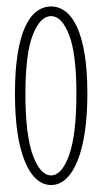

<svg xmlns="http://www.w3.org/2000/svg" viewBox="-20 -546 312 578"><path d="M134 11Q108.5 11 88.2 -8Q68 -27 53.8 -62.8Q39.5 -98.5 32.2 -149.2Q25 -200 25 -263.5Q25 -333 33 -383Q41 -433 55.5 -464.8Q70 -496.5 90 -511.5Q110 -526.5 134 -526.5Q157.5 -526.5 177.2 -511.5Q197 -496.5 211.8 -464.8Q226.5 -433 234.8 -383Q243 -333 243 -263.5Q243 -200 235.5 -149.2Q228 -98.5 213.8 -62.8Q199.5 -27 179.2 -8Q159 11 134 11ZM134 -18Q166 -18 188 -79Q210 -140 210 -263.5Q210 -384.5 188 -441Q166 -497.5 134 -497.5Q101 -497.5 78.8 -441Q56.5 -384.5 56.5 -263.5Q56.5 -140 78.8 -79Q101 -18 134 -18Z"/></svg>

Font: Imbue Thin 10pt Thin
Style: Regular
Weight: 250
Version: Version 1.102